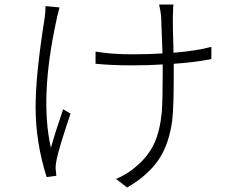

<svg xmlns="http://www.w3.org/2000/svg" viewBox="-20 -787 1040 852"><path d="M138 -311Q138 -444 171 -661Q176 -693 178 -706Q182 -733 182 -760L244 -754Q241 -744 234 -714Q232 -704 231 -700Q155 -353 206 -131Q222 -190 260 -302L293 -283Q242 -132 231 -78Q226 -53 227 -36Q227 -33 228 -28Q230 -13 230 -7L187 -1Q138 -156 138 -311ZM404 -504V-558Q473 -546 569 -546Q642 -546 701 -550Q698 -649 695 -714Q693 -736 686 -767H750Q748 -758 748 -735Q747 -722 747 -715Q746 -689 750 -553Q850 -561 918 -579V-525Q845 -510 751 -504V-475Q751 -465 751 -447Q751 -311 744 -251Q731 -154 690 -88Q642 -11 544 45L495 7Q545 -14 580 -45Q638 -92 666 -154Q690 -208 698 -290Q702 -341 702 -465Q702 -472 702 -475V-501Q643 -497 569 -497Q474 -497 404 -504Z"/></svg>

Font: Source Han Sans Light
Style: Regular
Weight: 300
Designer: Ryoko NISHIZUKA Ë•øÂ°öÊ∂ºÂ≠ê (kana & ideographs); Paul D. Hunt (Latin, Greek & Cyrillic); Wenlong ZHANG Âº†ÊñáÈæô (bopom
Foundry: Adobe Systems Incorporated
Version: Version 1.004;PS 1.004;hotconv 1.0.82;makeotf.lib2.5.63406; 